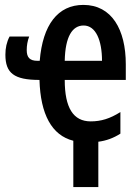

<svg xmlns="http://www.w3.org/2000/svg" viewBox="-20 -571 568 783"><path d="M279 3V192H381V7C413 3 443 -8 471 -26V-114C428 -87 392 -76 350 -76C279 -76 244 -131 244 -245H493V-309C493 -450 436 -551 320 -551C216 -551 154 -470 142 -323H133C101 -323 89 -337 89 -367C89 -385 92 -404 99 -422H19C7 -399 2 -375 2 -348C2 -273 37 -245 141 -245C145 -105 191 -19 279 3ZM321 -467C371 -467 396 -406 396 -323H244C246 -422 275 -467 321 -467Z"/></svg>

Font: Noto Sans Display Condensed Medium
Style: Regular
Weight: 500
Width: 3
Designer: Monotype Design Team
Foundry: Monotype Imaging Inc.
Version: Version 1.900